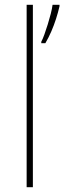

<svg xmlns="http://www.w3.org/2000/svg" viewBox="-20 -780 268 800"><path d="M117 0H91V-760H117ZM228 -754Q222 -728 213.5 -701.5Q205 -675 194 -649.5Q183 -624 169 -600H152V-606Q158 -617 165 -636.5Q172 -656 179 -678.5Q186 -701 191.5 -722.5Q197 -744 199 -760H228Z"/></svg>

Font: Noto Sans Khmer Thin
Style: Regular
Weight: 250
Version: Version 2.003